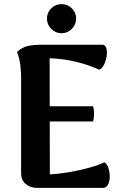

<svg xmlns="http://www.w3.org/2000/svg" viewBox="-20 -916 594 936"><path d="M163 0Q129 0 106 -18.5Q83 -37 83 -71V-533Q83 -562 79.5 -595.5Q76 -629 63 -663Q89 -686 116 -692Q143 -698 190 -698H479Q493 -698 498 -682Q503 -666 500 -643.5Q497 -621 487.5 -601.5Q478 -582 464 -576Q412 -600 349.5 -615Q287 -630 222 -632L223 -66Q267 -68 319 -77Q371 -86 417 -99Q463 -112 489 -125Q502 -117 508.5 -97Q515 -77 515 -54.5Q515 -32 506.5 -16Q498 0 481 0ZM197 -324V-398H434Q439 -379 438.5 -359.5Q438 -340 434 -324ZM280 -754Q251 -754 230 -775Q209 -796 209 -825Q209 -855 230 -875.5Q251 -896 280 -896Q309 -896 330 -875.5Q351 -855 351 -825Q351 -796 330 -775Q309 -754 280 -754Z"/></svg>

Font: Arima Thin
Style: Regular
Weight: 100
Designer: Joana Correia and Natanael Gama
Foundry: NDISCOVER
Version: Version 1.101;gftools[0.9.23]